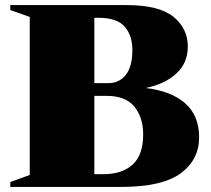

<svg xmlns="http://www.w3.org/2000/svg" viewBox="-20 -735 830 755"><path d="M20.5 0V-19L97 -47V-668.5L20.5 -695.5V-715H477Q605.5 -715 662 -669Q718.5 -623 718.5 -552Q718.5 -486.5 672.5 -445Q626.5 -403.5 552.5 -389Q653.5 -377 708.2 -328.8Q763 -280.5 763 -195Q763 -107 690.5 -53.5Q618 0 456.5 0ZM368 -665H351V-408H406Q449 -408 474.8 -440.8Q500.5 -473.5 500.5 -538.5Q500.5 -596 470 -630.5Q439.5 -665 368 -665ZM399.5 -358H351V-50H386Q459.5 -50 501.2 -87.5Q543 -125 543 -206.5Q543 -273 508.5 -315.5Q474 -358 399.5 -358Z"/></svg>

Font: Newsreader 72pt ExtraBold
Style: Regular
Weight: 800
Designer: Hugues Gentile
Foundry: Production Type
Version: Version 1.003; ttfautohint (v1.8.3)